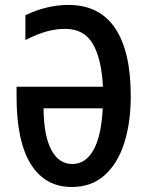

<svg xmlns="http://www.w3.org/2000/svg" viewBox="-20 -745 594 775"><path d="M243.7 -628.4Q205.1 -628.4 167.5 -617.9Q129.9 -607.4 82.5 -583.5V-683.6Q169.4 -725.1 256.3 -725.1Q381.3 -725.1 444.6 -631.3Q507.8 -537.6 507.8 -357.4Q507.8 -249.5 481.2 -166.7Q454.6 -84 401.6 -37.1Q348.6 9.8 270 9.8Q162.1 9.8 104.5 -82.3Q46.9 -174.3 46.9 -354V-395H395.5Q390.1 -506.3 355 -567.4Q319.8 -628.4 243.7 -628.4ZM271.5 -83Q326.2 -83 357.9 -140.6Q389.6 -198.2 394.5 -307.6H155.8Q156.7 -197.8 187 -140.4Q217.3 -83 271.5 -83Z"/></svg>

Font: Open Sans Condensed SemiBold
Style: Regular
Weight: 600
Width: 3
Designer: Monotype Design Team
Foundry: Monotype Imaging Inc.
Version: Version 3.000; ttfautohint (v1.8.4)